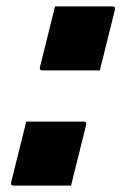

<svg xmlns="http://www.w3.org/2000/svg" viewBox="-20 -580 390 600"><path d="M292 -360H113Q102 -360 105 -371L152 -560H331Q342 -560 339 -549ZM202 0H23Q12 0 15 -11L62 -200H241Q252 -200 249 -189Z"/></svg>

Font: Recursive Sn Lnr St XBd
Style: Italic
Weight: 800
Italic angle: -15°
Version: Version 1.079;hotconv 1.0.112;makeotfexe 2.5.65598; ttfautoh